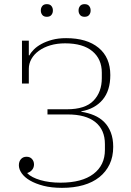

<svg xmlns="http://www.w3.org/2000/svg" viewBox="-20 -894 632 926"><path d="M279 12Q228 12 189.5 2Q151 -8 124.5 -23.5Q98 -39 84.5 -58.5Q71 -78 71 -97Q71 -115 81 -126.5Q91 -138 108 -138Q125 -138 134.5 -127Q144 -116 144 -101Q144 -86 135 -75Q126 -64 112 -60V-58Q132 -38 174.5 -25.5Q217 -13 272 -13Q375 -13 430.5 -55Q486 -97 486 -171V-199Q486 -268 440 -305Q394 -342 307 -342H209V-367H303Q391 -367 431 -408.5Q471 -450 471 -517V-544Q471 -609 425.5 -647Q380 -685 294 -685Q255 -685 223 -675.5Q191 -666 167.5 -649Q144 -632 131.5 -609.5Q119 -587 119 -562V-491H86V-698H119V-627H122Q129 -641 143.5 -655.5Q158 -670 180 -682Q202 -694 231.5 -702Q261 -710 299 -710Q399 -710 455.5 -663.5Q512 -617 512 -532Q512 -457 475 -413Q438 -369 372 -357V-355Q405 -350 433.5 -338Q462 -326 482.5 -305.5Q503 -285 514.5 -255Q526 -225 526 -186Q526 -138 508.5 -101.5Q491 -65 459 -39.5Q427 -14 381.5 -1Q336 12 279 12ZM206 -813Q191 -813 184 -822Q177 -831 177 -842V-845Q177 -856 184 -865Q191 -874 206 -874Q221 -874 228 -865Q235 -856 235 -845V-842Q235 -831 228 -822Q221 -813 206 -813ZM388 -813Q373 -813 366 -822Q359 -831 359 -842V-845Q359 -856 366 -865Q373 -874 388 -874Q403 -874 410 -865Q417 -856 417 -845V-842Q417 -831 410 -822Q403 -813 388 -813Z"/></svg>

Font: IBM Plex Serif ExtraLight
Style: Regular
Weight: 200
Designer: Mike Abbink, Paul van der Laan, Pieter van Rosmalen
Foundry: Bold Monday
Version: Version 2.5